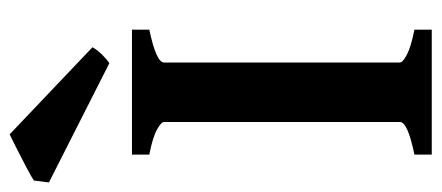

<svg xmlns="http://www.w3.org/2000/svg" viewBox="-302 -630 906 394"><g transform="rotate(-90 151.0 -433.0)"><path d="M30.8 0V-35.6Q97.7 -49.3 97.7 -65.4V-549.3Q97.7 -555.2 81.8 -564Q65.9 -572.8 30.8 -579.6V-615.2H287.1V-579.6Q219.7 -565.4 219.7 -549.3V-65.4Q219.7 -59.6 235.8 -51Q252 -42.5 287.1 -35.6V0ZM251 -696.3Q246.6 -687.5 236.3 -677Q226.1 -666.5 218.3 -661.6L-26.4 -785.6L-22.5 -816.4Q-17.1 -820.3 3.2 -831.1Q23.4 -841.8 44.2 -852.3Q64.9 -862.8 72.3 -866.2Z"/></g></svg>

Font: Gentium Plus
Style: Bold
Weight: 700
Designer: Victor Gaultney, Annie Olsen, Iska Routamaa, Becca Hirsbrunner
Foundry: SIL International
Version: Version 6.101